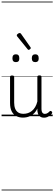

<svg xmlns="http://www.w3.org/2000/svg" viewBox="-20 -1468 686 2426"><path d="M270 18Q222 18 185 -1.5Q148 -21 127.5 -61.5Q107 -102 107 -166V-496Q107 -505 113 -509.5Q119 -514 132 -514Q146 -514 152.5 -509.5Q159 -505 159 -496V-171Q159 -127 171.5 -95.5Q184 -64 210 -47Q236 -30 277 -30Q306 -30 333 -39Q360 -48 383 -66.5Q406 -85 424 -115Q442 -145 452 -186V-496Q452 -506 458.5 -510.5Q465 -515 479 -515Q492 -515 498 -510.5Q504 -506 504 -496V-93Q504 -73 508.5 -58.5Q513 -44 523 -36.5Q533 -29 547 -29Q557 -29 567 -32.5Q577 -36 587 -43Q597 -50 607 -61Q613 -67 620 -66.5Q627 -66 633 -59Q638 -54 639.5 -47Q641 -40 636 -34Q625 -19 609 -7Q593 5 575 12Q557 19 537 19Q517 19 502 13Q487 7 476 -5Q465 -17 459 -35Q453 -53 452 -76V-97Q437 -63 415.5 -41Q394 -19 370 -6Q346 7 320.5 12.5Q295 18 270 18ZM181 -683Q159 -683 148 -695Q137 -707 137 -732Q137 -757 148 -769.5Q159 -782 181 -782Q203 -782 213.5 -769.5Q224 -757 224 -732Q225 -707 214 -695Q203 -683 181 -683ZM426 -683Q404 -683 393 -695Q382 -707 382 -732Q382 -757 393 -769.5Q404 -782 426 -782Q447 -782 458 -769.5Q469 -757 469 -732Q470 -707 458.5 -695Q447 -683 426 -683ZM342 -838Q339 -838 335.5 -839.5Q332 -841 329 -846L198 -1007Q195 -1012 193.5 -1014.5Q192 -1017 192 -1022Q192 -1028 198.5 -1035Q205 -1042 213.5 -1046.5Q222 -1051 228 -1051Q238 -1051 245 -1042L364 -873Q367 -869 368 -866Q369 -863 369 -861Q369 -854 359 -846Q349 -838 342 -838ZM0 928H646V938H0ZM0 -20H646V0H0ZM0 -505H646V-500H0ZM0 -1448H646V-1438H0Z"/></svg>

Font: Playwrite ID Guides
Style: Regular
Weight: 400
Designer: Veronika Burian, José Scaglione
Foundry: TypeTogether
Version: Version 1.003